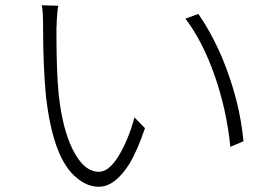

<svg xmlns="http://www.w3.org/2000/svg" viewBox="-20 -710 1040 731"><path d="M196 -631Q196 -614 195 -606V-570Q195 -443 203 -355Q217 -219 258.5 -137.5Q300 -56 357 -56Q395 -56 432 -117Q469 -178 492 -263L532 -222Q504 -140 475 -90Q419 1 356 1Q312 1 272 -33Q182 -105 155 -344Q144 -459 144 -608Q144 -671 139 -690L202 -688Q198 -670 196 -631ZM827 -487Q893 -326 907 -172L857 -151Q843 -291 797.5 -421.5Q752 -552 686 -639L735 -657Q787 -582 827 -487Z"/></svg>

Font: Merged Yaku Han JP Light
Style: Regular
Weight: 300
Designer: Ryoko NISHIZUKA 西塚涼子 (kana, bopomofo & ideographs); Paul D. Hunt (Latin, Greek & Cyrillic); Sandoll Communications 산돌커뮤니
Foundry: Adobe
Version: Version 2.004